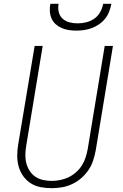

<svg xmlns="http://www.w3.org/2000/svg" viewBox="-20 -975 640 1003"><path d="M250 8Q220 8 191.5 2.5Q163 -3 140 -18Q117 -33 101 -55.5Q85 -78 77.5 -105Q70 -132 70 -161.5Q70 -191 75 -220L161 -735H203L117 -214Q113 -191 112.5 -167.5Q112 -144 117.5 -122.5Q123 -101 135 -82.5Q147 -64 164.5 -52Q182 -40 204.5 -35Q227 -30 250 -30Q272 -30 294.5 -34.5Q317 -39 338 -49Q359 -59 377 -75Q395 -91 407.5 -110.5Q420 -130 427 -152Q434 -174 438 -195L527 -735H570L480 -189Q475 -163 466.5 -136.5Q458 -110 442 -86.5Q426 -63 404 -44Q382 -25 356 -13Q330 -1 303 3.5Q276 8 250 8ZM379 -815Q359 -815 339.5 -818Q320 -821 302.5 -828.5Q285 -836 271 -848.5Q257 -861 249.5 -878Q242 -895 240.5 -915Q239 -935 243 -955H286Q282 -933 287 -912Q292 -891 307 -877.5Q322 -864 342.5 -858.5Q363 -853 385 -853Q407 -853 430 -858.5Q453 -864 472.5 -877.5Q492 -891 503.5 -912Q515 -933 519 -955H562Q558 -935 550.5 -915Q543 -895 529.5 -878Q516 -861 498 -848.5Q480 -836 460 -828.5Q440 -821 419.5 -818Q399 -815 379 -815Z"/></svg>

Font: Iosevka SS04 XLt Ex
Style: Italic
Weight: 200
Width: 7
Italic angle: -9°
Monospace: yes
Designer: Belleve Invis
Foundry: Belleve Invis
Version: Version 19.0.0; ttfautohint (v1.8.4)